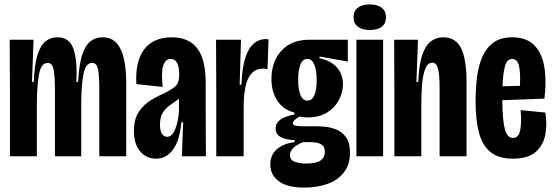

<svg xmlns="http://www.w3.org/2000/svg" viewBox="-20 -708 2511 870"><path d="M25 0V-292L24 -528H132L125 -337H133Q136 -414 149.5 -458Q163 -502 186 -520.5Q209 -539 240 -539Q294 -539 312.5 -487.5Q331 -436 326 -337H334Q338 -414 352 -458Q366 -502 389.5 -520.5Q413 -539 445 -539Q486 -539 509.5 -511.5Q533 -484 542.5 -437Q552 -390 552 -332V0H430V-298Q430 -358 425 -390.5Q420 -423 397 -423Q368 -423 358 -371.5Q348 -320 348 -231V0H229V-297Q229 -357 223.5 -390Q218 -423 196 -423Q166 -423 156.5 -370Q147 -317 147 -226V0Z M688 11Q643 11 615 -22Q587 -55 587 -114Q587 -170 610 -203Q633 -236 666 -255.5Q699 -275 729 -288Q769 -308 780.5 -323.5Q792 -339 792 -369Q792 -441 754 -441Q703 -441 717 -314L598 -327Q592 -430 633.5 -484.5Q675 -539 759 -539Q835 -539 873.5 -489Q912 -439 912 -335V-212Q912 -159 912.5 -106Q913 -53 913 0H804Q806 -39 807 -77.5Q808 -116 810 -154H802Q794 -70 763.5 -29.5Q733 11 688 11ZM737 -88Q755 -88 766.5 -108Q778 -128 784.5 -157.5Q791 -187 791 -214V-261Q772 -246 752.5 -233Q733 -220 719 -199.5Q705 -179 705 -144Q705 -112 715 -100Q725 -88 737 -88Z M960 0V-278L959 -528H1072L1066 -324H1074Q1077 -404 1092.5 -449Q1108 -494 1132 -512.5Q1156 -531 1184 -531Q1192 -531 1197 -530L1192 -394Q1184 -397 1171 -397Q1128 -397 1106 -355Q1084 -313 1084 -217V0Z M1359 142Q1282 142 1243.5 113.5Q1205 85 1205 37Q1205 -7 1235.5 -32.5Q1266 -58 1315 -64V-73Q1279 -74 1254 -86Q1229 -98 1229 -126Q1229 -174 1314 -189V-198Q1265 -210 1237.5 -250.5Q1210 -291 1210 -351Q1210 -429 1255.5 -478.5Q1301 -528 1382 -528H1556V-429L1428 -452V-444Q1480 -433 1507 -402Q1534 -371 1534 -326Q1534 -289 1515.5 -254.5Q1497 -220 1462 -198Q1427 -176 1375 -176Q1368 -176 1357 -176.5Q1346 -177 1338 -180Q1307 -163 1307 -149Q1307 -142 1317.5 -139Q1328 -136 1346 -136H1403Q1422 -136 1449 -134Q1476 -132 1503 -121.5Q1530 -111 1548 -86Q1566 -61 1566 -16Q1566 38 1538 73.5Q1510 109 1463.5 125.5Q1417 142 1359 142ZM1373 -252Q1394 -252 1404.5 -276.5Q1415 -301 1415 -345Q1415 -388 1404.5 -414.5Q1394 -441 1373 -441Q1351 -441 1341 -415Q1331 -389 1331 -346Q1331 -302 1341.5 -277Q1352 -252 1373 -252ZM1364 33Q1414 33 1433 19Q1452 5 1452 -19Q1452 -42 1439.5 -51Q1427 -60 1410.5 -62Q1394 -64 1381 -64H1352Q1319 -49 1306.5 -35Q1294 -21 1294 -6Q1294 18 1317 25.5Q1340 33 1364 33Z M1595 0V-528H1716V0ZM1655 -572Q1621 -572 1601.5 -587Q1582 -602 1582 -630Q1582 -658 1601.5 -673Q1621 -688 1655 -688Q1690 -688 1709.5 -673Q1729 -658 1729 -630Q1729 -601 1709.5 -586.5Q1690 -572 1655 -572Z M1767 0V-302L1766 -528H1874L1867 -336H1875Q1878 -412 1892.5 -456.5Q1907 -501 1931.5 -520Q1956 -539 1989 -539Q2044 -539 2069 -490Q2094 -441 2094 -335V0H1972V-307Q1972 -369 1965 -396.5Q1958 -424 1939 -424Q1918 -424 1907 -396.5Q1896 -369 1892.5 -324.5Q1889 -280 1889 -229V0Z M2304 11Q2239 11 2202 -19.5Q2165 -50 2150 -108Q2135 -166 2135 -249Q2135 -306 2141.5 -358.5Q2148 -411 2166 -451.5Q2184 -492 2216.5 -515.5Q2249 -539 2301 -539Q2366 -539 2401 -503Q2436 -467 2446.5 -404.5Q2457 -342 2447 -261L2256 -254Q2257 -160 2268 -121.5Q2279 -83 2304 -83Q2331 -83 2337.5 -119.5Q2344 -156 2339 -209L2451 -198Q2460 -144 2450.5 -96Q2441 -48 2406 -18.5Q2371 11 2304 11ZM2301 -441Q2277 -441 2268 -407.5Q2259 -374 2257 -317L2336 -319Q2339 -380 2331.5 -410.5Q2324 -441 2301 -441Z"/></svg>

Font: Bricolage Grotesque 96pt Condensed SemiBold
Style: Regular
Weight: 600
Width: 3
Designer: Mathieu Triay
Foundry: Atelier Triay
Version: Version 1.001; ttfautohint (v1.8.4.7-5d5b);gftools[0.9.33.de